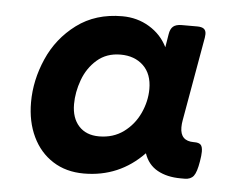

<svg xmlns="http://www.w3.org/2000/svg" viewBox="-41 -509 682 567"><g transform="rotate(5 300.0 -225.5)"><path d="M568.4 -84Q568.4 -72.8 565.4 -55.2Q560.1 -22.5 551.3 -11.2Q542.5 0 524.9 0H513.2Q472.2 0 443.8 -15.9Q415.5 -31.7 404.3 -64.9Q331.5 10.7 226.6 10.7Q173.8 10.7 134.8 -14.2Q95.7 -39.1 74.5 -83.5Q53.2 -127.9 53.2 -185.5Q53.2 -251 81.1 -314.7Q108.9 -378.4 164.8 -420.2Q220.7 -461.9 299.8 -461.9Q344.2 -461.9 380.1 -440.2Q416 -418.5 434.1 -381.8L440.4 -420.4Q442.9 -437 451.4 -444.1Q460 -451.2 476.6 -451.2H522.5Q536.1 -451.2 542.5 -446.3Q548.8 -441.4 548.8 -430.7Q548.8 -428.2 547.9 -420.4L503.9 -170.9Q502 -160.6 502 -150.4Q502 -109.9 542 -109.9H544.4Q557.1 -109.9 562.7 -104.5Q568.4 -99.1 568.4 -84ZM397.9 -254.9Q397.9 -299.3 372.1 -324Q346.2 -348.6 304.7 -348.6Q263.2 -348.6 235.1 -324.2Q207 -299.8 193.6 -263.2Q180.2 -226.6 180.2 -190.9Q180.2 -149.9 201.9 -126.2Q223.6 -102.5 261.7 -102.5Q303.7 -102.5 334.5 -125Q365.2 -147.5 381.6 -182.9Q397.9 -218.3 397.9 -254.9Z"/></g></svg>

Font: Courier Prime Sans
Style: Bold Italic
Weight: 700
Italic angle: -10°
Designer: Alan Dague-Greene
Foundry: Quote-Unquote Apps
Version: Version 3.020